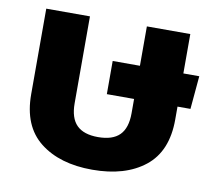

<svg xmlns="http://www.w3.org/2000/svg" viewBox="-66 -615 782 701"><g transform="rotate(10 325.0 -265.0)"><path d="M318 10Q197 10 124 -47.5Q51 -105 51 -223V-540H213V-218Q213 -163 239 -137Q265 -111 318 -111Q372 -111 398 -137Q424 -163 424 -218V-271H323V-394H424V-540H585V-394H644L633 -271H585V-223Q585 -105 512.5 -47.5Q440 10 318 10Z"/></g></svg>

Font: Kanit SemiBold
Style: Regular
Weight: 600
Designer: Katatrad Team
Foundry: CadsonDemak
Version: Version 2.000; ttfautohint (v1.8.3)